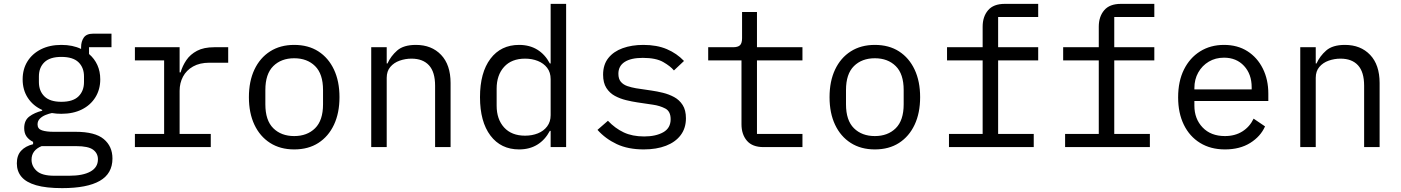

<svg xmlns="http://www.w3.org/2000/svg" viewBox="-20 -760 7240 992"><path d="M561 59Q561 137 495.5 174.5Q430 212 301 212Q218 212 166.5 197Q115 182 91 153.5Q67 125 67 84Q67 43 89 19Q111 -5 151 -15V-27Q129 -38 117 -55Q105 -72 105 -98Q105 -138 131.5 -158Q158 -178 198 -188V-192Q151 -213 124 -254Q97 -295 97 -350Q97 -403 122 -443Q147 -483 192 -505.5Q237 -528 297 -528Q356 -528 399 -507V-516Q399 -546 413 -566Q427 -586 461 -586H556V-516H440V-481Q468 -457 483 -424Q498 -391 498 -350Q498 -298 473 -257.5Q448 -217 403 -194.5Q358 -172 297 -172Q284 -172 272 -173Q260 -174 248 -176Q233 -173 215.5 -166Q198 -159 186 -147Q174 -135 174 -117Q174 -94 197 -86.5Q220 -79 257 -79H371Q471 -79 516 -41.5Q561 -4 561 59ZM486 63Q486 32 461 13.5Q436 -5 374 -5H195Q170 5 156.5 22.5Q143 40 143 65Q143 99 170 123.5Q197 148 260 148H338Q408 148 447 126.5Q486 105 486 63ZM297 -234Q357 -234 385.5 -262Q414 -290 414 -336V-365Q414 -411 385.5 -438.5Q357 -466 297 -466Q238 -466 209.5 -438.5Q181 -411 181 -365V-336Q181 -290 209.5 -262Q238 -234 297 -234Z M677 -68H828V-448H677V-516H908V-386H913Q923 -420 943 -449.5Q963 -479 998 -497.5Q1033 -516 1087 -516H1159V-436H1062Q1012 -436 977.5 -416.5Q943 -397 925.5 -364Q908 -331 908 -291V-68H1069V0H677Z M1500 12Q1428 12 1375.5 -21.5Q1323 -55 1294.5 -115.5Q1266 -176 1266 -258Q1266 -340 1294.5 -400.5Q1323 -461 1375.5 -494.5Q1428 -528 1500 -528Q1573 -528 1625 -494.5Q1677 -461 1705.5 -400.5Q1734 -340 1734 -258Q1734 -176 1705.5 -115.5Q1677 -55 1625 -21.5Q1573 12 1500 12ZM1500 -57Q1567 -57 1608 -97.5Q1649 -138 1649 -221V-295Q1649 -378 1608 -418.5Q1567 -459 1500 -459Q1433 -459 1392 -418.5Q1351 -378 1351 -295V-221Q1351 -138 1392 -97.5Q1433 -57 1500 -57Z M1898 0V-516H1978V-432H1982Q1999 -470 2032 -499Q2065 -528 2129 -528Q2210 -528 2259 -476.5Q2308 -425 2308 -331V0H2228V-317Q2228 -388 2196.5 -422.5Q2165 -457 2106 -457Q2074 -457 2044.5 -446.5Q2015 -436 1996.5 -414Q1978 -392 1978 -358V0Z M2825 -84H2821Q2796 -37 2756 -12.5Q2716 12 2662 12Q2568 12 2514 -59.5Q2460 -131 2460 -258Q2460 -385 2514 -456.5Q2568 -528 2662 -528Q2716 -528 2756 -503.5Q2796 -479 2821 -432H2825V-740H2905V0H2825ZM2693 -59Q2729 -59 2759 -71Q2789 -83 2807 -107Q2825 -131 2825 -165V-351Q2825 -386 2807 -409.5Q2789 -433 2759 -445Q2729 -457 2693 -457Q2623 -457 2584.5 -414.5Q2546 -372 2546 -302V-214Q2546 -144 2584.5 -101.5Q2623 -59 2693 -59Z M3306 12Q3225 12 3166.5 -15.5Q3108 -43 3067 -89L3121 -136Q3158 -97 3202.5 -76Q3247 -55 3308 -55Q3368 -55 3406.5 -76.5Q3445 -98 3445 -144Q3445 -185 3417 -199.5Q3389 -214 3354 -219L3273 -231Q3246 -235 3215 -242.5Q3184 -250 3157 -264.5Q3130 -279 3113 -305.5Q3096 -332 3096 -374Q3096 -426 3123 -460Q3150 -494 3197 -511Q3244 -528 3304 -528Q3374 -528 3425.5 -506Q3477 -484 3514 -445L3462 -396Q3444 -418 3406.5 -439.5Q3369 -461 3301 -461Q3240 -461 3207.5 -440Q3175 -419 3175 -379Q3175 -352 3188 -337Q3201 -322 3222 -315Q3243 -308 3266 -304L3347 -292Q3375 -288 3405.5 -280.5Q3436 -273 3463 -258.5Q3490 -244 3507 -217.5Q3524 -191 3524 -149Q3524 -98 3497 -62Q3470 -26 3421 -7Q3372 12 3306 12Z M3925 0Q3867 0 3839 -33Q3811 -66 3811 -118V-448H3639V-516H3767Q3793 -516 3803.5 -526.5Q3814 -537 3814 -563V-698H3891V-516H4126V-448H3891V-68H4126V0Z M4500 12Q4428 12 4375.5 -21.5Q4323 -55 4294.5 -115.5Q4266 -176 4266 -258Q4266 -340 4294.5 -400.5Q4323 -461 4375.5 -494.5Q4428 -528 4500 -528Q4573 -528 4625 -494.5Q4677 -461 4705.5 -400.5Q4734 -340 4734 -258Q4734 -176 4705.5 -115.5Q4677 -55 4625 -21.5Q4573 12 4500 12ZM4500 -57Q4567 -57 4608 -97.5Q4649 -138 4649 -221V-295Q4649 -378 4608 -418.5Q4567 -459 4500 -459Q4433 -459 4392 -418.5Q4351 -378 4351 -295V-221Q4351 -138 4392 -97.5Q4433 -57 4500 -57Z M4883 -68H5057V-448H4873V-516H5057V-622Q5057 -674 5085 -707Q5113 -740 5171 -740H5344V-672H5137V-516H5344V-448H5137V-68H5321V0H4883Z M5483 -68H5657V-448H5473V-516H5657V-622Q5657 -674 5685 -707Q5713 -740 5771 -740H5944V-672H5737V-516H5944V-448H5737V-68H5921V0H5483Z M6309 12Q6235 12 6180.5 -21.5Q6126 -55 6096.5 -115.5Q6067 -176 6067 -257Q6067 -340 6097 -400.5Q6127 -461 6180.5 -494.5Q6234 -528 6304 -528Q6374 -528 6425 -495.5Q6476 -463 6504.5 -406Q6533 -349 6533 -276V-238H6151V-214Q6151 -146 6193.5 -101.5Q6236 -57 6309 -57Q6361 -57 6399 -81Q6437 -105 6457 -147L6516 -107Q6493 -55 6439.5 -21.5Q6386 12 6309 12ZM6304 -462Q6260 -462 6225.5 -441.5Q6191 -421 6171 -385.5Q6151 -350 6151 -305V-298H6447V-309Q6447 -377 6407.5 -419.5Q6368 -462 6304 -462Z M6698 0V-516H6778V-432H6782Q6799 -470 6832 -499Q6865 -528 6929 -528Q7010 -528 7059 -476.5Q7108 -425 7108 -331V0H7028V-317Q7028 -388 6996.5 -422.5Q6965 -457 6906 -457Q6874 -457 6844.5 -446.5Q6815 -436 6796.5 -414Q6778 -392 6778 -358V0Z"/></svg>

Font: Lilex
Style: Regular
Weight: 400
Monospace: yes
Designer: Mike Abbink, Paul van der Laan, Pieter van Rosmalen, Mikhael Khrustik
Foundry: Mikhael Khrustik
Version: Version 2.510